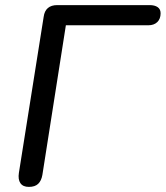

<svg xmlns="http://www.w3.org/2000/svg" viewBox="-20 -725 649 752"><path d="M93 7Q70 7 60 -7.5Q50 -22 54 -48L151 -659Q154 -682 167.5 -693.5Q181 -705 204 -705H566Q586 -705 597.5 -697Q609 -689 609 -673Q609 -651 596 -638.5Q583 -626 561 -626H238L146 -40Q142 -17 129.5 -5Q117 7 93 7Z"/></svg>

Font: Nunito Medium
Style: Italic
Weight: 500
Designer: Vernon Adams
Foundry: Vernon Adams
Version: Version 3.601